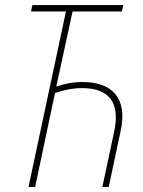

<svg xmlns="http://www.w3.org/2000/svg" viewBox="-20 -734 563 754"><path d="M92 0H118L196 -369C232 -381 267 -388 302 -388C408 -388 452 -332 429 -220L382 0H407L454 -221C481 -346 423 -412 304 -412C269 -412 235 -406 201 -394L265 -689H459L464 -714H107L102 -689H239Z"/></svg>

Font: Noto Sans Condensed Thin
Style: Italic
Weight: 100
Width: 3
Italic angle: -12°
Designer: Monotype Design Team
Foundry: Monotype Imaging Inc.
Version: Version 2.013